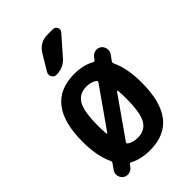

<svg xmlns="http://www.w3.org/2000/svg" viewBox="-232 -856 963 963"><g transform="rotate(-45 250.0 -374.0)"><path d="M296.9 -764.6H333Q349.6 -764.6 356.4 -750Q363.3 -735.4 351.6 -722.7L267.6 -627Q235.4 -589.8 184.6 -589.8Q168.9 -589.8 161.1 -604.5Q153.3 -619.1 161.1 -632.8L210.9 -715.8Q240.2 -764.6 296.9 -764.6ZM250 -442.4Q198.2 -442.4 174.8 -402.8Q151.4 -363.3 151.4 -259.8Q151.4 -237.3 153.3 -206.1Q153.3 -204.1 155.8 -203.1Q158.2 -202.1 159.2 -204.1L306.6 -414.1Q311.5 -420.9 305.7 -425.8Q284.2 -442.4 250 -442.4ZM346.7 -314.5Q346.7 -316.4 344.2 -317.4Q341.8 -318.4 340.8 -316.4L193.4 -106.4Q188.5 -99.6 194.3 -93.8Q216.8 -78.1 250 -78.1Q301.8 -78.1 325.2 -117.7Q348.6 -157.2 348.6 -259.8Q348.6 -282.2 346.7 -314.5ZM70.3 -78.1Q75.2 -84 71.3 -92.8Q40 -158.2 40 -259.8Q40 -529.3 250 -530.3Q315.4 -530.3 359.4 -504.9Q367.2 -501 372.1 -506.8L380.9 -519.5Q391.6 -533.2 408.7 -536.6Q425.8 -540 440.4 -530.3Q454.1 -519.5 457 -502.4Q460 -485.4 450.2 -470.7L429.7 -442.4Q424.8 -436.5 428.7 -426.8Q460 -361.3 460 -259.8Q460 9.8 250 9.8Q184.6 9.8 140.6 -14.6Q132.8 -18.6 127.9 -12.7L119.1 0Q108.4 13.7 91.3 16.6Q74.2 19.5 59.6 9.8Q45.9 -1 43 -18.1Q40 -35.2 49.8 -48.8Z"/></g></svg>

Font: Rounded Mgen+ 1m medium
Style: Regular
Weight: 500
Designer: [Source Han Sans]
Ryoko NISHIZUKA  (kana & ideographs); Paul D. Hunt (Latin, Greek & Cyrillic); Wenlong ZHANG  (bopomofo
Version: Version 1.059.20150602